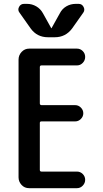

<svg xmlns="http://www.w3.org/2000/svg" viewBox="-20 -985 540 1005"><path d="M140.6 -835.9 82 -918.9Q71.3 -932.6 79.6 -948.7Q87.9 -964.8 106.4 -964.8H121.1Q147.5 -964.8 169.9 -951.7Q192.4 -938.5 205.1 -915L248 -837.9Q248 -836.9 249 -836.9Q250 -836.9 250 -837.9L293 -915Q304.7 -938.5 327.1 -951.7Q349.6 -964.8 377 -964.8H391.6Q409.2 -964.8 417.5 -948.7Q425.8 -932.6 416 -918.9L357.4 -835.9Q323.2 -790 266.6 -790H231.4Q173.8 -790 140.6 -835.9ZM132.8 0Q108.4 0 92.8 -17.1Q77.1 -34.2 77.1 -56.6V-672.9Q77.1 -696.3 93.3 -713.4Q109.4 -730.5 132.8 -730.5H382.8Q400.4 -730.5 413.1 -717.8Q425.8 -705.1 425.8 -687Q425.8 -668.9 413.1 -655.8Q400.4 -642.6 382.8 -642.6H197.3Q188.5 -642.6 188.5 -633.8V-443.4Q188.5 -435.5 197.3 -434.6H374Q390.6 -434.6 403.3 -421.9Q416 -409.2 416 -392.1Q416 -375 403.3 -362.3Q390.6 -349.6 374 -349.6H197.3Q188.5 -349.6 188.5 -341.8V-95.7Q188.5 -86.9 197.3 -86.9H382.8Q400.4 -86.9 413.1 -74.2Q425.8 -61.5 425.8 -43.9Q425.8 -26.4 413.1 -13.2Q400.4 0 382.8 0Z"/></svg>

Font: Rounded Mgen+ 1mn medium
Style: Regular
Weight: 500
Designer: [Source Han Sans]
Ryoko NISHIZUKA  (kana & ideographs); Paul D. Hunt (Latin, Greek & Cyrillic); Wenlong ZHANG  (bopomofo
Version: Version 1.059.20150602